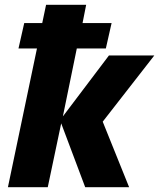

<svg xmlns="http://www.w3.org/2000/svg" viewBox="-20 -780 663 800"><path d="M13 0 134 -578H57L81 -684H156L172 -760H339L324 -684H445L421 -578H300L242 -295L434 -549H623L408 -273L518 0H335L235 -266L179 0Z"/></svg>

Font: Noto Sans Disp ExtBd
Style: Italic
Weight: 800
Italic angle: -12°
Designer: Monotype Design Team
Foundry: Monotype Imaging Inc.
Version: Version 2.000;GOOG;noto-source:20170915:90ef993387c0